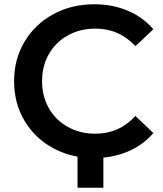

<svg xmlns="http://www.w3.org/2000/svg" viewBox="-20 -730 761 899"><path d="M46 -350Q46 -453 95 -535Q144 -617 229.5 -663.5Q315 -710 421 -710Q507 -710 578 -680Q649 -650 698 -593L614 -514Q538 -596 427 -596Q355 -596 298 -564.5Q241 -533 209 -477Q177 -421 177 -350Q177 -279 209 -223Q241 -167 298 -135.5Q355 -104 427 -104Q538 -104 614 -187L698 -107Q649 -50 577.5 -20Q506 10 420 10Q314 10 228.5 -36.5Q143 -83 94.5 -165Q46 -247 46 -350ZM464 149H343V-27H464Z"/></svg>

Font: Montserrat Alternates SemiBold
Style: Regular
Weight: 600
Designer: Julieta Ulanovsky
Foundry: Julieta Ulanovsky
Version: Version 7.200